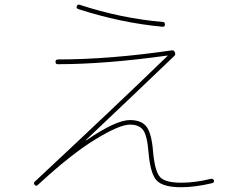

<svg xmlns="http://www.w3.org/2000/svg" viewBox="-20 -786 1040 826"><path d="M316.4 -747.1Q306.6 -751 310.5 -759.8Q314.5 -768.6 322.3 -765.6Q500 -707 681.6 -691.4Q689.5 -691.4 689.5 -679.7Q689.5 -670.9 679.7 -670.9Q500 -687.5 316.4 -747.1ZM142.6 9.8Q136.7 16.6 129.9 9.8Q123 2.9 128.9 -3.9Q480.5 -332 699.2 -543.9Q701.2 -544.9 701.2 -545.9Q701.2 -546.9 699.2 -546.9Q431.6 -509.8 228.5 -509.8Q218.8 -509.8 218.8 -520Q218.8 -530.3 230.5 -530.3Q451.2 -530.3 718.8 -569.3Q728.5 -571.3 732.4 -560.5Q736.3 -551.8 730.5 -545.9Q546.9 -370.1 349.6 -183.6V-182.6H351.6Q478.5 -269.5 539.1 -269.5Q589.8 -269.5 611.3 -239.7Q632.8 -210 638.7 -130.9Q646.5 -47.9 668.9 -23.9Q691.4 0 759.8 0Q820.3 0 886.7 -16.6Q896.5 -18.6 900.4 -9.8Q902.3 0 892.6 2Q818.4 19.5 759.8 19.5Q681.6 19.5 654.3 -9.3Q627 -38.1 619.1 -128.9Q613.3 -203.1 595.7 -226.6Q578.1 -250 539.1 -250Q494.1 -250 389.6 -186Q285.2 -122.1 142.6 9.8Z"/></svg>

Font: Rounded-L Mgen+ 2m thin
Style: Regular
Weight: 100
Designer: [Source Han Sans]
Ryoko NISHIZUKA  (kana & ideographs); Paul D. Hunt (Latin, Greek & Cyrillic); Wenlong ZHANG  (bopomofo
Version: Version 1.059.20150602